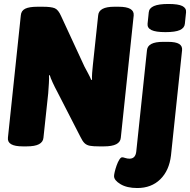

<svg xmlns="http://www.w3.org/2000/svg" viewBox="-20 -736 958 968"><path d="M95 2Q15 2 20 -42L85 -659Q87 -682 107 -692Q127 -702 169 -702H195Q238 -702 256 -694.5Q274 -687 288 -655L406 -400Q415 -383 425 -364.5Q435 -346 440 -333L444 -334Q443 -348 444.5 -367.5Q446 -387 448 -406L475 -659Q479 -702 556 -702H578Q658 -702 654 -658L589 -41Q585 2 504 2H480Q450 2 433.5 -1Q417 -4 406.5 -14Q396 -24 386 -45L270 -271Q256 -297 245 -321Q234 -345 231 -357L227 -356Q228 -342 226.5 -316Q225 -290 223 -265L199 -41Q197 -20 176.5 -9Q156 2 114 2ZM672 212Q620 212 587.5 192.5Q555 173 555 152Q555 145 558.5 130Q562 115 568 98Q574 81 581.5 69Q589 57 596 57Q601 57 611.5 60.5Q622 64 633 64Q663 64 667 28L721 -483Q725 -525 802 -525H827Q866 -525 883 -514.5Q900 -504 898 -483L842 48Q833 124 788 168Q743 212 672 212ZM814 -574Q765 -574 743.5 -584.5Q722 -595 724 -616L730 -674Q732 -695 756 -705.5Q780 -716 829 -716Q879 -716 899.5 -705.5Q920 -695 918 -674L912 -616Q910 -595 887 -584.5Q864 -574 814 -574Z"/></svg>

Font: Asap Semi Condensed Semi Condensed Black
Style: Italic
Weight: 900
Width: 4
Italic angle: -6°
Designer: Pablo Cosgaya
Foundry: Omnibus-Type
Version: Version 3.001; ttfautohint (v1.8.4.7-5d5b)